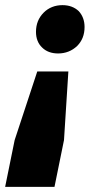

<svg xmlns="http://www.w3.org/2000/svg" viewBox="-59 -571 358 747"><path d="M105 -386C120 -371 141 -363 167 -363C196 -363 221 -373 241 -392C260 -411 270 -435 270 -466C270 -491 262 -512 247 -528C231 -543 210 -551 184 -551C155 -551 130 -541 111 -522C91 -502 81 -477 81 -447C81 -422 89 -401 105 -386ZM-39 156H153L190 -26L207 -293H86L-2 -26Z"/></svg>

Font: Argentum Sans ExtraBold
Style: Italic
Weight: 800
Italic angle: -11.3°
Designer: Julieta Ulanovsky
Foundry: Julieta Ulanovsky
Version: Version 5.001;February 15, 2019;FontCreator 11.5.0.2425 64-b